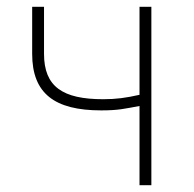

<svg xmlns="http://www.w3.org/2000/svg" viewBox="-20 -547 572 567"><path d="M392 0H427V-527H392V-267C352 -258 323 -254 285 -254C165 -254 110 -291 110 -388V-527H75V-388C75 -271 141 -221 279 -221C330 -221 348 -226 392 -234Z"/></svg>

Font: Noto Sans T Chinese Thin
Style: Regular
Weight: 100
Designer: Ryoko NISHIZUKA (kana & ideographs); Paul D. Hunt (Latin, Greek & Cyrillic); Wenlong ZHANG (bopomofo); Sandoll Communica
Foundry: Adobe Systems Incorporated
Version: Version 1.000;PS 1;hotconv 1.0.78;makeotf.lib2.5.61930